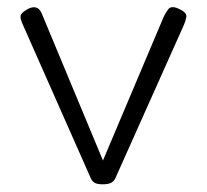

<svg xmlns="http://www.w3.org/2000/svg" viewBox="-20 -492 564 524"><path d="M261 11Q248 11 240.5 8Q233 5 228 -5L40 -430Q33 -447 38.5 -454Q44 -461 57 -468Q69 -474 78.5 -471.5Q88 -469 94 -455L261 -54L425 -442Q431 -456 439.5 -467Q448 -478 470 -467Q491 -457 488.5 -445Q486 -433 481 -422L295 -6Q291 3 283 7Q275 11 261 11Z"/></svg>

Font: Fredoka Light Light
Style: Regular
Weight: 300
Version: Version 2.001